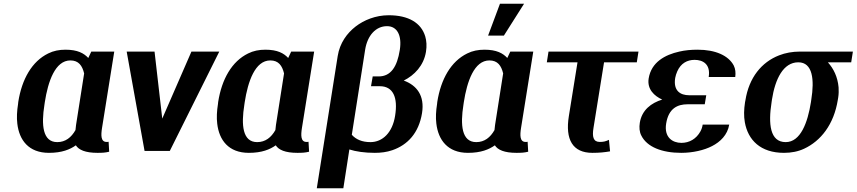

<svg xmlns="http://www.w3.org/2000/svg" viewBox="-20 -802 4551 1020"><path d="M76 -250C70 -212 68 -177 72 -145C82 -58 132 10 240 10C309 10 352 -8 383 -30C398 -6 433 10 498 10C524 10 540 9 560 4L557 -49C554 -48 551 -48 546 -48C515 -48 516 -84 522 -122L587 -528H465L449 -494C426 -519 392 -538 328 -538C294 -538 264 -532 236 -518C150 -476 96 -382 77 -260ZM216 -245 218 -259C235 -369 273 -481 354 -481C398 -481 417 -453 427 -412L384 -138L381 -111C359 -72 328 -47 284 -47C206 -47 199 -139 216 -245Z M653 -528 748 0H882L1145 -528H997L842 -172L801 -528Z M1138 -250C1132 -212 1130 -177 1134 -145C1144 -58 1194 10 1302 10C1371 10 1414 -8 1445 -30C1460 -6 1495 10 1560 10C1586 10 1602 9 1622 4L1619 -49C1616 -48 1613 -48 1608 -48C1577 -48 1578 -84 1584 -122L1649 -528H1527L1511 -494C1488 -519 1454 -538 1390 -538C1356 -538 1326 -532 1298 -518C1212 -476 1158 -382 1139 -260ZM1278 -245 1280 -259C1297 -369 1335 -481 1416 -481C1460 -481 1479 -453 1489 -412L1446 -138L1443 -111C1421 -72 1390 -47 1346 -47C1268 -47 1261 -139 1278 -245Z M1663 198H1804L1836 -8C1870 3 1917 10 1971 10C2004 10 2035 6 2064 -4C2146 -32 2205 -96 2222 -201C2237 -294 2194 -349 2125 -374C2181 -402 2231 -453 2243 -527C2248 -558 2246 -585 2239 -609C2217 -681 2150 -721 2045 -721C1975 -721 1913 -695 1869 -661C1824 -626 1785 -574 1774 -504ZM1849 -86 1920 -539C1932 -613 1976 -663 2036 -663C2090 -663 2116 -614 2104 -537C2090 -447 2056 -396 1992 -396H1960L1951 -344H1998C2068 -344 2095 -285 2079 -187C2065 -97 2012 -47 1948 -47C1904 -47 1871 -61 1849 -86Z M2302 -250C2296 -212 2294 -178 2298 -146C2308 -59 2358 10 2466 10C2535 10 2578 -8 2609 -30C2624 -6 2659 10 2724 10C2750 10 2766 9 2786 4L2783 -49C2780 -48 2777 -48 2772 -48C2741 -48 2742 -84 2748 -122L2813 -528H2691L2675 -494C2652 -519 2618 -538 2554 -538C2520 -538 2490 -532 2462 -518C2376 -476 2322 -382 2303 -260ZM2442 -245 2444 -259C2461 -369 2499 -481 2580 -481C2624 -481 2643 -453 2653 -412L2610 -138L2607 -111C2585 -72 2554 -47 2510 -47C2432 -47 2425 -139 2442 -245ZM2573 -613H2657L2764 -782H2636Z M2885 -471H3048L3002 -185C2982 -61 3022 10 3127 10C3165 10 3192 7 3221 2L3215 -59C3197 -51 3188 -48 3166 -48C3132 -48 3125 -75 3133 -123L3189 -471H3363L3372 -528H2894Z M3379 -150C3375 -125 3377 -101 3387 -82C3417 -21 3497 10 3599 10C3660 10 3721 -4 3763 -26C3806 -48 3845 -85 3854 -140H3713C3711 -127 3707 -115 3701 -104C3679 -64 3642 -43 3600 -43C3553 -43 3507 -72 3519 -146C3532 -227 3580 -248 3633 -248H3724L3732 -296H3641C3594 -296 3556 -320 3567 -388C3569 -400 3573 -411 3578 -423C3597 -466 3631 -484 3670 -484C3713 -484 3756 -462 3745 -393H3886C3889 -415 3887 -436 3878 -454C3850 -507 3781 -538 3686 -538C3651 -538 3619 -535 3589 -528C3513 -511 3440 -472 3426 -385C3417 -328 3456 -292 3498 -273C3440 -255 3390 -218 3379 -150Z M3938 -259C3932 -220 3931 -185 3937 -152C3954 -58 4020 10 4145 10C4184 10 4220 3 4252 -12C4340 -53 4410 -140 4431 -272L4433 -284C4436 -303 4436 -321 4435 -338C4430 -394 4408 -438 4378 -471H4502L4511 -528H4230C4190 -528 4152 -521 4119 -508C4026 -472 3959 -390 3940 -269ZM4079 -259 4081 -273C4098 -382 4141 -471 4221 -471C4298 -471 4307 -378 4290 -273L4288 -259C4271 -151 4233 -47 4154 -47C4070 -47 4061 -144 4079 -259Z"/></svg>

Font: Aerodynamic
Style: Obl
Weight: 500
Designer: Google
Version: Version 2.000980; 2014